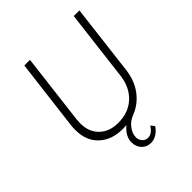

<svg xmlns="http://www.w3.org/2000/svg" viewBox="-243 -859 1203 1203"><g transform="rotate(-45 358.0 -257.5)"><path d="M664 -710 607 -237Q596 -153 552 -94.5Q508 -36 442 -10Q400 6 376 38Q352 70 352 102Q352 126 367 142.5Q382 159 403 159Q439 160 468 114L487 138Q472 163 447 179Q422 195 395 195Q358 195 334 169.5Q310 144 310 106Q310 51 364 7Q354 8 332 8Q234 8 175 -47Q116 -102 116 -198Q116 -224 118 -237L176 -710H226L169 -240Q167 -216 167 -207Q167 -129 214 -84Q261 -39 338 -39Q429 -39 487.5 -93Q546 -147 557 -240L614 -710Z"/></g></svg>

Font: Josefin Sans Light
Style: Italic
Weight: 300
Italic angle: -7°
Designer: Santiago Orozco
Foundry: Typemade
Version: Version 2.000